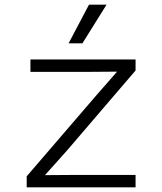

<svg xmlns="http://www.w3.org/2000/svg" viewBox="-20 -800 690 820"><path d="M94 0V-47L389 -390L480 -494L341 -493H110V-546H559V-499L266 -157L172 -52L312 -53H559V0ZM273 -615 360 -780H435L332 -615Z"/></svg>

Font: Azeret Mono Thin ExtraLight
Style: Regular
Weight: 250
Version: Version 1.002